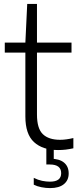

<svg xmlns="http://www.w3.org/2000/svg" viewBox="-20 -760 402 984"><path d="M277.5 9Q198.5 9 154.2 -31.8Q110 -72.5 110 -163V-541.5L119.5 -740H169.5V-173Q169.5 -101.5 199.5 -72.5Q229.5 -43.5 288 -43.5Q303.5 -43.5 320 -45.8Q336.5 -48 356 -52.5V0Q336 4.5 316.8 6.8Q297.5 9 277.5 9ZM4.5 -490.5V-541.5H346.5V-490.5ZM236.5 204Q215 204 192.2 199.5Q169.5 195 153 186.5V151.5Q175 162.5 196 166.8Q217 171 236 171Q265 171 279.2 160.2Q293.5 149.5 293.5 127.5Q293.5 83 235 83H217.5V-10H255.5V69.5L239 53.5Q284 53.5 308 73.2Q332 93 332 129Q332 164 307.2 184Q282.5 204 236.5 204Z"/></svg>

Font: Encode Sans Condensed Thin Light
Style: Regular
Weight: 300
Version: Version 3.002